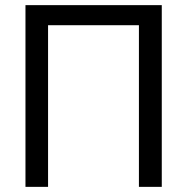

<svg xmlns="http://www.w3.org/2000/svg" viewBox="-20 -727 728 747"><path d="M609.4 0H520.5V-628.9H167V0H79.1V-707H609.4Z"/></svg>

Font: Pretendard JP
Style: Regular
Weight: 400
Designer: Base glyphs from Inter by Rasmus Andersson; Hangeul glyphs from Noto Sans CJK(Source Han Sans) by Jang Soo-young and Kan
Foundry: Kil Hyung-jin
Version: Version 1.309